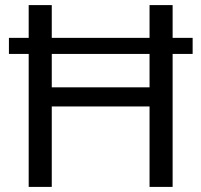

<svg xmlns="http://www.w3.org/2000/svg" viewBox="-20 -733 790 753"><path d="M92.5 0V-521.5H15V-584.5H92.5V-713H183V-584.5H566.5V-713H657V-584.5H735.5V-521.5H657V0H566.5V-315.5H183V0ZM183 -390.5H566.5V-521.5H183Z"/></svg>

Font: Commissioner
Style: Regular
Weight: 400
Designer: Kostas Bartsokas
Foundry: Kostas Bartsokas
Version: Version 1.000; ttfautohint (v1.8.3)